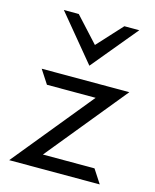

<svg xmlns="http://www.w3.org/2000/svg" viewBox="-112 -819 724 895"><g transform="rotate(15 250.0 -371.0)"><path d="M84 -742 266 -522 448 -742H376L266 -622L156 -742ZM456 0 413 -66H164L478 -451H55L98 -385H333L19 0Z"/></g></svg>

Font: Charger
Style: Regular
Weight: 400
Designer: Jasper
Foundry: Cannot Into Space Fonts
Version: Version 0.98